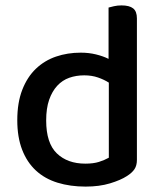

<svg xmlns="http://www.w3.org/2000/svg" viewBox="-20 -677 598 711"><path d="M279 -482Q309 -482 335.5 -475.5Q362 -469 382 -459V-649Q389 -651 402 -654Q415 -657 430 -657Q459 -657 473 -646Q487 -635 487 -609V-85Q487 -64 478 -50.5Q469 -37 450 -25Q427 -10 387.5 2Q348 14 297 14Q240 14 193 -0.5Q146 -15 113 -45.5Q80 -76 62 -122.5Q44 -169 44 -232Q44 -297 62.5 -344.5Q81 -392 113 -422.5Q145 -453 187.5 -467.5Q230 -482 279 -482ZM383 -371Q366 -382 343 -390Q320 -398 292 -398Q262 -398 236.5 -389Q211 -380 192 -359.5Q173 -339 162 -307.5Q151 -276 151 -231Q151 -147 190.5 -109Q230 -71 296 -71Q326 -71 346.5 -77.5Q367 -84 383 -93Z"/></svg>

Font: Baloo Thambi 2 Medium
Style: Regular
Weight: 500
Designer: Aadarsh Rajan and Ek Type
Foundry: Ek Type
Version: Version 1.640;hotconv 1.0.111;makeotfexe 2.5.65597; ttfautoh